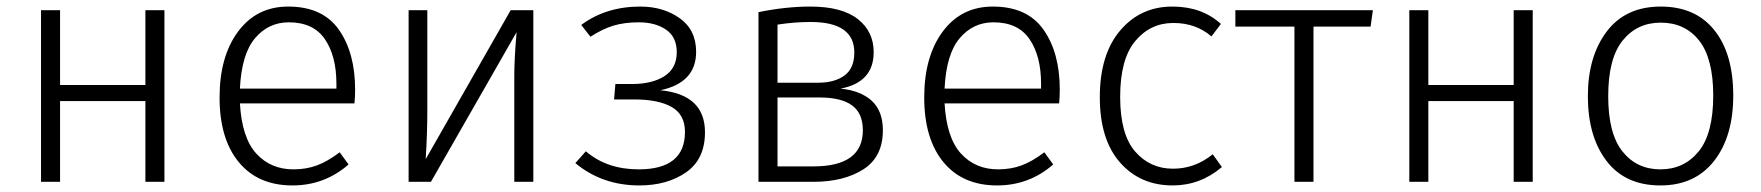

<svg xmlns="http://www.w3.org/2000/svg" viewBox="-20 -554 5365 585"><path d="M481 0H423V-246H163V0H105V-523H163V-295H423V-523H481Z M871 11Q766 11 707.5 -60Q649 -131 649 -257Q649 -382 705.5 -458Q762 -534 858 -534Q963 -534 1012.5 -463.5Q1062 -393 1062 -281Q1062 -259 1060 -239H711Q717 -134 761 -86Q805 -38 874 -38Q913 -38 945.5 -50Q978 -62 1015 -90L1042 -53Q969 11 871 11ZM1005 -284V-299Q1005 -383 970 -434.5Q935 -486 860 -486Q798 -486 757 -437.5Q716 -389 711 -284Z M1605 0H1547V-324Q1547 -376 1554 -456L1293 0H1225V-523H1282V-216Q1282 -149 1277 -69L1536 -523H1605Z M1928 11Q1815 11 1733 -57L1765 -93Q1829 -38 1926 -38Q2067 -38 2067 -152Q2067 -205 2026.5 -228Q1986 -251 1913 -251H1851L1855 -298H1905Q1967 -298 2004.5 -322Q2042 -346 2042 -395Q2042 -441 2009.5 -463.5Q1977 -486 1926 -486Q1883 -486 1849.5 -476Q1816 -466 1779 -442L1751 -478Q1826 -534 1931 -534Q2001 -534 2051 -498.5Q2101 -463 2101 -396Q2101 -302 1992 -279Q2128 -266 2128 -151Q2128 -69 2070.5 -29Q2013 11 1928 11Z M2458 0H2291V-517Q2374 -534 2449 -534Q2545 -534 2593.5 -496Q2642 -458 2642 -395Q2642 -303 2541 -284Q2602 -278 2636 -247Q2670 -216 2670 -157Q2670 -76 2610.5 -38Q2551 0 2458 0ZM2473 -302Q2523 -302 2553 -324Q2583 -346 2583 -394Q2583 -487 2450 -487Q2400 -487 2349 -479V-302ZM2458 -47Q2609 -47 2609 -157Q2609 -209 2576 -233Q2543 -257 2477 -257H2349V-47Z M3018 11Q2913 11 2854.5 -60Q2796 -131 2796 -257Q2796 -382 2852.5 -458Q2909 -534 3005 -534Q3110 -534 3159.5 -463.5Q3209 -393 3209 -281Q3209 -259 3207 -239H2858Q2864 -134 2908 -86Q2952 -38 3021 -38Q3060 -38 3092.5 -50Q3125 -62 3162 -90L3189 -53Q3116 11 3018 11ZM3152 -284V-299Q3152 -383 3117 -434.5Q3082 -486 3007 -486Q2945 -486 2904 -437.5Q2863 -389 2858 -284Z M3553 11Q3454 11 3392.5 -59Q3331 -129 3331 -258Q3331 -388 3393 -461Q3455 -534 3552 -534Q3642 -534 3700 -481L3671 -443Q3624 -484 3555 -484Q3485 -484 3439 -429Q3393 -374 3393 -259Q3393 -145 3438.5 -92.5Q3484 -40 3554 -40Q3621 -40 3675 -84L3703 -45Q3637 11 3553 11Z M3982 0H3924V-473H3744V-523H4163L4156 -473H3982Z M4650 0H4592V-246H4332V0H4274V-523H4332V-295H4592V-523H4650Z M5039 11Q4932 11 4875 -63.5Q4818 -138 4818 -261Q4818 -382 4875.5 -458Q4933 -534 5040 -534Q5146 -534 5203.5 -462Q5261 -390 5261 -263Q5261 -138 5202.5 -63.5Q5144 11 5039 11ZM5039 -38Q5111 -38 5155.5 -92.5Q5200 -147 5200 -263Q5200 -376 5157 -430.5Q5114 -485 5040 -485Q4968 -485 4924 -430.5Q4880 -376 4880 -261Q4880 -147 4923.5 -92.5Q4967 -38 5039 -38Z"/></svg>

Font: Trujillo Light
Style: Regular
Weight: 300
Designer: Fira Sans original fonts by bBox Type GmbH, Carrois Corporate GbR, & Edenspiekermann AG / Changes by Cristiano Sobral
Foundry: Fira Sans original fonts by bBox Type GmbH, Carrois Corporate GbR, & Edenspiekermann AG / Changes by Cristiano Sobral
Version: Version 4.301;July 28, 2020;FontCreator 13.0.0.2655 64-bit